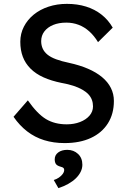

<svg xmlns="http://www.w3.org/2000/svg" viewBox="-20 -730 664 993"><path d="M50 -126 124 -211Q173 -141 218 -114Q263 -87 325 -87Q363 -87 394 -99Q425 -111 443 -132Q461 -153 461 -180Q461 -198 455 -214Q449 -230 436.5 -243Q424 -256 404.5 -267Q385 -278 359 -286.5Q333 -295 299 -301Q245 -312 205 -330Q165 -348 138 -375Q111 -402 98 -436.5Q85 -471 85 -514Q85 -556 103.5 -592Q122 -628 154.5 -654.5Q187 -681 231 -695.5Q275 -710 326 -710Q380 -710 425 -696Q470 -682 505 -654.5Q540 -627 563 -587L487 -512Q467 -545 442 -567.5Q417 -590 387 -601.5Q357 -613 323 -613Q284 -613 255 -601Q226 -589 209.5 -567.5Q193 -546 193 -517Q193 -496 201 -478.5Q209 -461 225.5 -447.5Q242 -434 270 -423.5Q298 -413 337 -405Q392 -393 435 -374.5Q478 -356 508 -331Q538 -306 553.5 -275Q569 -244 569 -208Q569 -141 538 -92Q507 -43 450 -16.5Q393 10 314 10Q257 10 208.5 -5Q160 -20 120.5 -50.5Q81 -81 50 -126ZM258 201Q272 197 284.5 188.5Q297 180 304.5 169.5Q312 159 312 149Q312 143 308.5 139Q305 135 293 132Q275 127 269 118Q263 109 263 94Q263 72 281 58.5Q299 45 328 45Q361 45 383.5 66Q406 87 406 122Q406 141 397 159Q388 177 372 192.5Q356 208 333 221Q310 234 282 243Z"/></svg>

Font: Mach
Style: Regular
Weight: 400
Version: Version 1.002